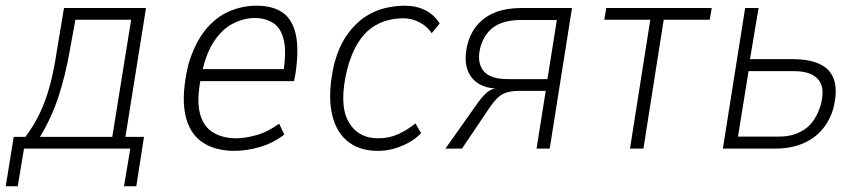

<svg xmlns="http://www.w3.org/2000/svg" viewBox="-37 -520 3013 672"><path d="M-17 132 11 -41H52Q83 -82 104.5 -128.5Q126 -175 139.5 -228Q153 -281 162 -342L187 -492H474L402 -41H467L440 132H397L419 0H47L25 132ZM103 -41H356L422 -451H227L207 -342Q192 -256 168 -182.5Q144 -109 103 -41Z M784 8Q713 8 668 -24.5Q623 -57 610.5 -124Q598 -191 622 -293Q644 -368 680.5 -413.5Q717 -459 763.5 -479.5Q810 -500 861 -500Q917 -500 951.5 -476.5Q986 -453 998 -400.5Q1010 -348 997 -261L992 -236H648L655 -278H976L953 -256Q966 -333 957 -376.5Q948 -420 920.5 -438.5Q893 -457 854 -457Q817 -457 778.5 -437.5Q740 -418 711 -373.5Q682 -329 668 -257L665 -241Q651 -167 663 -122Q675 -77 708.5 -56.5Q742 -36 790 -36Q819 -36 858.5 -46.5Q898 -57 940 -87L958 -49Q919 -19 872.5 -5.5Q826 8 784 8Z M1285 8Q1218 8 1176 -28.5Q1134 -65 1122.5 -133.5Q1111 -202 1133 -298Q1150 -359 1178 -398.5Q1206 -438 1240 -460.5Q1274 -483 1310 -491.5Q1346 -500 1379 -500Q1420 -500 1451 -484.5Q1482 -469 1502 -438L1474 -404Q1457 -429 1430 -442.5Q1403 -456 1375 -456Q1346 -456 1318 -448.5Q1290 -441 1263.5 -422.5Q1237 -404 1215 -368.5Q1193 -333 1178 -277Q1149 -157 1181.5 -96.5Q1214 -36 1287 -36Q1326 -36 1358 -51Q1390 -66 1417 -88L1437 -54Q1418 -34 1393 -20.5Q1368 -7 1341 0.5Q1314 8 1285 8Z M1522 0 1636 -161Q1655 -187 1670.5 -199Q1686 -211 1709 -211H1710L1706 -210Q1666 -210 1637 -228Q1608 -246 1597.5 -281Q1587 -316 1600 -368Q1612 -410 1638 -437.5Q1664 -465 1701 -478.5Q1738 -492 1789 -492H1965L1887 0H1841L1873 -202H1782Q1744 -202 1723 -191Q1702 -180 1679 -147L1580 0ZM1742 -243H1879L1912 -450H1786Q1730 -450 1695 -428Q1660 -406 1645 -357Q1631 -305 1653.5 -274Q1676 -243 1742 -243Z M2168 0 2239 -451H2078L2085 -492H2454L2447 -451H2286L2215 0Z M2493 0 2571 -492H2618L2588 -313H2737Q2832 -313 2867 -269Q2902 -225 2879 -138Q2866 -95 2838.5 -64Q2811 -33 2770 -16.5Q2729 0 2678 0ZM2546 -42H2691Q2742 -42 2779.5 -67.5Q2817 -93 2835 -151Q2852 -211 2827.5 -241Q2803 -271 2742 -271H2583Z"/></svg>

Font: Nunito Sans 7pt Condensed ExtraLight
Style: Italic
Weight: 250
Width: 3
Italic angle: -9°
Designer: Vernon Adams
Foundry: Vernon Adams
Version: Version 3.101;gftools[0.9.27]